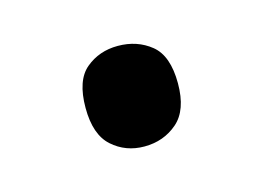

<svg xmlns="http://www.w3.org/2000/svg" viewBox="-37 -178 343 249"><g transform="rotate(-15 134.0 -53.5)"><path d="M72 -54Q72 -91 90 -106Q108 -121 133 -121Q159 -121 177.5 -106Q196 -91 196 -54Q196 -18 177.5 -2Q159 14 133 14Q108 14 90 -2Q72 -18 72 -54Z"/></g></svg>

Font: Noto Sans Hebrew Droid
Style: Regular
Weight: 400
Designer: Monotype Design Team
Foundry: Monotype Imaging Inc.
Version: Version 1.100